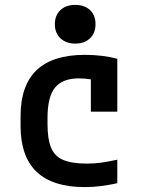

<svg xmlns="http://www.w3.org/2000/svg" viewBox="-20 -754 590 784"><path d="M326 10Q64 10 64 -240V-280Q64 -530 326 -530Q399 -530 459 -514V-298H351V-498L401 -417Q379 -425 353.5 -429.5Q328 -434 303 -434Q235 -434 204.5 -396Q174 -358 174 -273V-248Q174 -186 188.5 -151Q203 -116 238 -101Q273 -86 334 -86Q366 -86 394.5 -90Q423 -94 459 -102V-6Q428 1 394.5 5.5Q361 10 326 10ZM287 -576Q250 -576 227 -597.5Q204 -619 204 -655Q204 -692 227 -713Q250 -734 287 -734Q325 -734 347.5 -713Q370 -692 370 -655Q370 -619 347.5 -597.5Q325 -576 287 -576Z"/></svg>

Font: M PLUS Code Latin SemiExpanded Medium
Style: Regular
Weight: 500
Width: 6
Designer: Coji Morishita
Foundry: UNDERFOREST DESIGN
Version: Version 1.002; ttfautohint (v1.8.3)